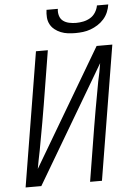

<svg xmlns="http://www.w3.org/2000/svg" viewBox="-62 -1001 724 1047"><g transform="rotate(-5 300.0 -477.5)"><path d="M35 0 156 -735H221L173 -441Q165 -393 156.5 -344.5Q148 -296 139 -248L129 -193Q124 -168 119 -143.5Q114 -119 110 -95L488 -735H574L453 0H388L436 -294Q444 -342 452.5 -390.5Q461 -439 470 -487L480 -542Q486 -567 490.5 -591.5Q495 -616 499 -640L121 0ZM379 -815Q358 -815 338 -817.5Q318 -820 299.5 -827.5Q281 -835 266 -847Q251 -859 242 -876Q233 -893 231.5 -913.5Q230 -934 233 -955H295Q292 -936 297.5 -917.5Q303 -899 317 -888.5Q331 -878 350 -874Q369 -870 388 -870Q407 -870 427 -874Q447 -878 465 -888.5Q483 -899 494.5 -917.5Q506 -936 509 -955H571Q568 -934 559.5 -913.5Q551 -893 536 -876Q521 -859 502 -847Q483 -835 462.5 -827.5Q442 -820 421 -817.5Q400 -815 379 -815Z"/></g></svg>

Font: Iosevka Light Extended Oblique
Style: Regular
Weight: 300
Width: 7
Italic angle: -9°
Monospace: yes
Designer: Belleve Invis
Foundry: Belleve Invis
Version: Version 32.5.0; ttfautohint (v1.8.4)